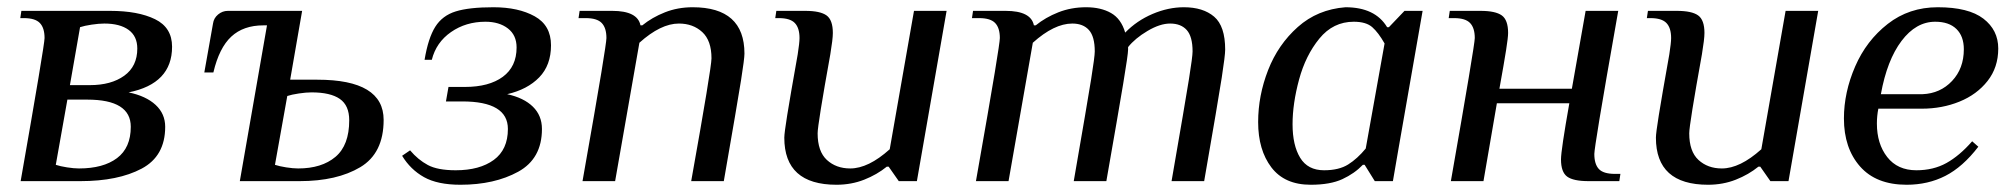

<svg xmlns="http://www.w3.org/2000/svg" viewBox="-20 -500 5565 530"><path d="M103 -395Q103 -423 90 -436.5Q77 -450 46 -450H36L39 -470H284Q361 -470 408 -447Q455 -424 455 -371Q455 -269 335 -245Q383 -235 409.5 -210.5Q436 -186 436 -150Q436 -69 371 -34.5Q306 0 202 0H37Q103 -376 103 -395ZM228 -265Q287 -265 323 -291Q359 -317 359 -366Q359 -400 335 -417.5Q311 -435 268 -435Q253 -435 233 -432Q213 -429 201 -425L173 -265ZM341 -150Q341 -225 221 -225H166L134 -45Q146 -41 165 -38Q184 -35 198 -35Q265 -35 303 -63.5Q341 -92 341 -150Z M717 -430H707Q652 -430 618.5 -399Q585 -368 569 -300H544L568 -435Q570 -450 582 -460Q594 -470 609 -470H814L781 -280H856Q1039 -280 1039 -169Q1039 -77 974.5 -38.5Q910 0 807 0H642ZM944 -168Q944 -209 918 -227Q892 -245 840 -245Q825 -245 805 -242Q785 -239 773 -235L739 -45Q751 -41 770 -38Q789 -35 803 -35Q868 -35 906 -67Q944 -99 944 -168Z M1090 -70 1112 -85Q1134 -59 1161 -44.5Q1188 -30 1238 -30Q1304 -30 1343 -58.5Q1382 -87 1382 -144Q1382 -220 1256 -220H1211L1218 -260H1263Q1330 -260 1368 -288Q1406 -316 1406 -369Q1406 -403 1382 -421.5Q1358 -440 1320 -440Q1266 -440 1225 -411.5Q1184 -383 1172 -335H1152Q1162 -395 1181.5 -426Q1201 -457 1238 -468.5Q1275 -480 1342 -480Q1411 -480 1456 -455Q1501 -430 1501 -375Q1501 -320 1468.5 -286.5Q1436 -253 1380 -240Q1426 -230 1451 -205.5Q1476 -181 1476 -144Q1476 -62 1410.5 -26Q1345 10 1251 10Q1188 10 1150.5 -11Q1113 -32 1090 -70Z M1654 -395Q1654 -423 1641 -436.5Q1628 -450 1597 -450H1577L1580 -470H1670Q1740 -470 1748 -430H1753Q1780 -452 1815.5 -466Q1851 -480 1892 -480Q2035 -480 2035 -352Q2035 -338 2025.5 -278Q2016 -218 1978 0H1888Q1944 -313 1944 -339Q1944 -388 1918.5 -411.5Q1893 -435 1854 -435Q1804 -435 1745 -382L1678 0H1588Q1626 -215 1640 -300Q1654 -385 1654 -395Z M2145 -120Q2145 -132 2153 -182Q2161 -232 2182 -350Q2187 -382 2187 -395Q2187 -423 2174 -436.5Q2161 -450 2130 -450H2120L2123 -470H2203Q2244 -470 2261.5 -457.5Q2279 -445 2279 -409Q2279 -392 2272 -350Q2237 -156 2237 -132Q2237 -82 2262.5 -58.5Q2288 -35 2327 -35Q2377 -35 2436 -88L2503 -470H2593L2511 0H2461L2433 -40H2428Q2401 -18 2365.5 -4Q2330 10 2289 10Q2145 10 2145 -120Z M2740 -395Q2740 -423 2727 -436.5Q2714 -450 2683 -450H2663L2666 -470H2756Q2826 -470 2834 -430H2839Q2866 -452 2901.5 -466Q2937 -480 2978 -480Q3019 -480 3047 -464Q3075 -448 3086 -410Q3118 -443 3161.5 -461.5Q3205 -480 3248 -480Q3301 -480 3331.5 -454Q3362 -428 3362 -363Q3362 -347 3352.5 -285.5Q3343 -224 3304 0H3214Q3252 -219 3262 -281.5Q3272 -344 3272 -358Q3272 -399 3256 -417Q3240 -435 3210 -435Q3182 -435 3147.5 -414.5Q3113 -394 3094 -370V-363Q3094 -350 3080.5 -269Q3067 -188 3034 0H2944Q2982 -219 2992 -281.5Q3002 -344 3002 -358Q3002 -399 2986 -417Q2970 -435 2940 -435Q2890 -435 2831 -382L2764 0H2674Q2712 -215 2726 -300Q2740 -385 2740 -395Z M3453 -163Q3453 -236 3480.5 -306.5Q3508 -377 3562.5 -425.5Q3617 -474 3694 -480Q3776 -480 3809 -425H3814L3857 -470H3907L3840 -87L3825 0H3775L3747 -45H3742Q3719 -21 3685.5 -5.5Q3652 10 3598 10Q3526 10 3489.5 -38Q3453 -86 3453 -163ZM3750 -90 3802 -380Q3785 -410 3768 -425Q3751 -440 3717 -440Q3660 -440 3622 -393.5Q3584 -347 3566 -280.5Q3548 -214 3548 -157Q3548 -99 3569 -64.5Q3590 -30 3635 -30Q3676 -30 3701.5 -46Q3727 -62 3750 -90Z M4051 -395Q4051 -423 4038 -436.5Q4025 -450 3994 -450H3979L3982 -470H4067Q4108 -470 4125.5 -457.5Q4143 -445 4143 -409Q4143 -397 4137.5 -362Q4132 -327 4119 -255H4319L4357 -470H4447Q4409 -255 4395 -170Q4381 -85 4381 -75Q4381 -47 4393.5 -33.5Q4406 -20 4438 -20H4453L4450 0H4365Q4323 0 4306 -12.5Q4289 -25 4289 -60Q4289 -85 4312 -215H4112L4075 0H3985Q4051 -376 4051 -395Z M4551 -120Q4551 -132 4559 -182Q4567 -232 4588 -350Q4593 -382 4593 -395Q4593 -423 4580 -436.5Q4567 -450 4536 -450H4526L4529 -470H4609Q4650 -470 4667.5 -457.5Q4685 -445 4685 -409Q4685 -392 4678 -350Q4643 -156 4643 -132Q4643 -82 4668.5 -58.5Q4694 -35 4733 -35Q4783 -35 4842 -88L4909 -470H4999L4917 0H4867L4839 -40H4834Q4807 -18 4771.5 -4Q4736 10 4695 10Q4551 10 4551 -120Z M5070 -173Q5070 -245 5101 -316.5Q5132 -388 5191 -434Q5250 -480 5329 -480Q5414 -480 5455 -448.5Q5496 -417 5496 -366Q5496 -314 5466.5 -276.5Q5437 -239 5389 -219.5Q5341 -200 5285 -200H5165Q5161 -180 5161 -159Q5161 -103 5189.5 -66.5Q5218 -30 5270 -30Q5317 -30 5353 -50Q5389 -70 5424 -110L5441 -95Q5398 -39 5350 -14.5Q5302 10 5243 10Q5159 10 5114.5 -40.5Q5070 -91 5070 -173ZM5287 -240Q5336 -242 5368.5 -276.5Q5401 -311 5401 -364Q5401 -400 5380.5 -420Q5360 -440 5322 -440Q5269 -440 5229 -387Q5189 -334 5172 -240Z"/></svg>

Font: Philosopher
Style: Italic
Weight: 400
Italic angle: -10°
Designer: Jovanny Lemonad
Foundry: Jovanny Lemonad
Version: Version 2.000